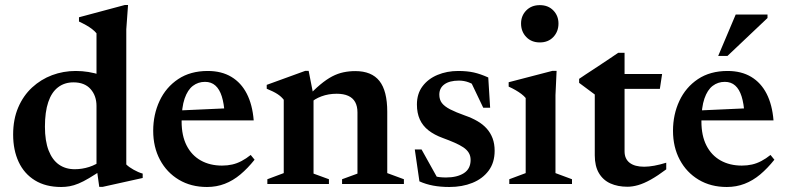

<svg xmlns="http://www.w3.org/2000/svg" viewBox="-20 -735 3140 767"><path d="M365.5 -311.5Q365.5 -352.5 341.8 -379.2Q318 -406 273.5 -406Q237.5 -406 211.8 -386.2Q186 -366.5 172.8 -327.2Q159.5 -288 159.5 -229Q159.5 -172 174.2 -134Q189 -96 215.5 -77.5Q242 -59 278.5 -59Q307.5 -59 336 -68Q364.5 -77 390.5 -97L391 -58.5Q359.5 -37.5 336 -23.5Q312.5 -9.5 293.8 -1.8Q275 6 258.2 9Q241.5 12 224.5 12Q162.5 12 119.5 -14.5Q76.5 -41 54.5 -88.2Q32.5 -135.5 32.5 -197.5Q32.5 -258.5 52.8 -305.8Q73 -353 108.2 -385.5Q143.5 -418 188.2 -434.8Q233 -451.5 282.5 -451.5Q308.5 -451.5 333 -447.5Q357.5 -443.5 383.5 -435.2Q409.5 -427 439 -413L365.5 -397.5V-602Q358.5 -610.5 348.2 -618.5Q338 -626.5 324.8 -634Q311.5 -641.5 295.5 -649V-666L478.5 -715H491.5L484.5 -618V-78Q490 -72.5 497.5 -67.2Q505 -62 513.8 -57Q522.5 -52 531.8 -48Q541 -44 550 -41.5V-24L390 11.5H376.5L365.5 -67.5Z M810 -451.5Q865 -451.5 904.2 -428Q943.5 -404.5 966 -360.5Q988.5 -316.5 993.5 -254H679L679.5 -293L933.5 -304.5L877.5 -279.5Q875 -321.5 866 -350Q857 -378.5 840.5 -393.2Q824 -408 799 -408Q771.5 -408 750.5 -392Q729.5 -376 717.5 -341.2Q705.5 -306.5 705.5 -250Q705.5 -193 725.5 -153.8Q745.5 -114.5 782 -94Q818.5 -73.5 867 -73.5Q888.5 -73.5 907.5 -77.8Q926.5 -82 945 -91.8Q963.5 -101.5 981.5 -116L997 -97Q969.5 -62.5 940.2 -38Q911 -13.5 878 -0.8Q845 12 807 12Q743 12 694.5 -17Q646 -46 619 -96.8Q592 -147.5 592 -212.5Q592 -277.5 617.5 -332Q643 -386.5 691.8 -419Q740.5 -451.5 810 -451.5Z M1232.5 -352.5V-41.5L1294 -19V0H1048V-19L1113.5 -43.5V-336.5Q1103.5 -349.5 1088 -359.5Q1072.5 -369.5 1045.5 -380.5V-396L1199.5 -452H1213ZM1346.5 -19 1408 -41.5V-286Q1408 -310.5 1398.8 -327.2Q1389.5 -344 1371 -352.2Q1352.5 -360.5 1325 -360.5Q1292 -360.5 1264 -350Q1236 -339.5 1221 -324L1202.5 -342Q1233.5 -375.5 1259 -396.8Q1284.5 -418 1307 -429.8Q1329.5 -441.5 1352.2 -446.2Q1375 -451 1399.5 -451Q1464.5 -451 1495.8 -411.5Q1527 -372 1527 -288.5V-43.5L1593.5 -19V0H1346.5Z M1810.5 -451.5Q1846 -451.5 1872.8 -445.5Q1899.5 -439.5 1930.5 -425.5L1938 -304.5H1910.5L1852 -427L1890.5 -385Q1871 -399 1852.5 -406Q1834 -413 1813.5 -413Q1776 -413 1755.5 -398.2Q1735 -383.5 1735 -357Q1735 -337 1745.2 -323.5Q1755.5 -310 1778.2 -298.2Q1801 -286.5 1837.5 -273.5Q1865 -264 1887 -251.2Q1909 -238.5 1924.2 -221.5Q1939.5 -204.5 1947.8 -182.5Q1956 -160.5 1956 -132.5Q1956 -85.5 1932 -53.2Q1908 -21 1867.2 -4.5Q1826.5 12 1775 12Q1740 12 1710.5 6.5Q1681 1 1655.5 -10.5L1637 -138H1664L1737 -7L1675 -46Q1692.5 -38 1707.2 -33.5Q1722 -29 1735.2 -27.5Q1748.5 -26 1761.5 -26Q1806 -26 1833 -43.2Q1860 -60.5 1860 -96Q1860 -112.5 1852.5 -124.8Q1845 -137 1830.8 -146.5Q1816.5 -156 1796 -165Q1775.5 -174 1749.5 -183.5Q1715 -196 1691.8 -214.2Q1668.5 -232.5 1657 -258Q1645.5 -283.5 1645.5 -317.5Q1645.5 -360.5 1667.8 -390.2Q1690 -420 1727.8 -435.8Q1765.5 -451.5 1810.5 -451.5Z M2136.5 -565.5Q2103 -565.5 2082.2 -587.2Q2061.5 -609 2061.5 -641Q2061.5 -672 2082.2 -693.2Q2103 -714.5 2136.5 -714.5Q2170 -714.5 2190.5 -693.2Q2211 -672 2211 -641Q2211 -609 2190.5 -587.2Q2170 -565.5 2136.5 -565.5ZM2203.5 -452 2199 -355V-43.5L2265 -19V0H2014.5V-19L2080 -43.5V-343.5Q2073.5 -351.5 2063 -359.5Q2052.5 -367.5 2039.5 -375Q2026.5 -382.5 2012 -389V-406.5L2187 -452Z M2475 -130.5Q2475 -100.5 2495.2 -84.8Q2515.5 -69 2553 -69Q2571.5 -69 2593.5 -73Q2615.5 -77 2641.5 -85V-58.5Q2607.5 -33 2579.8 -17.5Q2552 -2 2529.2 4.5Q2506.5 11 2486.5 11Q2448 11 2418.5 -2.2Q2389 -15.5 2372.5 -43.5Q2356 -71.5 2356 -114.5V-357.5L2293.5 -404V-420Q2305.5 -428.5 2320.5 -438.2Q2335.5 -448 2352 -458.8Q2368.5 -469.5 2385.2 -480.8Q2402 -492 2418.5 -503Q2435 -514 2449.5 -524H2475V-426ZM2427.5 -380V-439.5H2625L2616 -380Z M2886.5 -451.5Q2941.5 -451.5 2980.8 -428Q3020 -404.5 3042.5 -360.5Q3065 -316.5 3070 -254H2755.5L2756 -293L3010 -304.5L2954 -279.5Q2951.5 -321.5 2942.5 -350Q2933.5 -378.5 2917 -393.2Q2900.5 -408 2875.5 -408Q2848 -408 2827 -392Q2806 -376 2794 -341.2Q2782 -306.5 2782 -250Q2782 -193 2802 -153.8Q2822 -114.5 2858.5 -94Q2895 -73.5 2943.5 -73.5Q2965 -73.5 2984 -77.8Q3003 -82 3021.5 -91.8Q3040 -101.5 3058 -116L3073.5 -97Q3046 -62.5 3016.8 -38Q2987.5 -13.5 2954.5 -0.8Q2921.5 12 2883.5 12Q2819.5 12 2771 -17Q2722.5 -46 2695.5 -96.8Q2668.5 -147.5 2668.5 -212.5Q2668.5 -277.5 2694 -332Q2719.5 -386.5 2768.2 -419Q2817 -451.5 2886.5 -451.5ZM2849 -511.5 2919 -677H3046V-663L2886 -511.5Z"/></svg>

Font: Newsreader 24pt SemiBold
Style: Regular
Weight: 600
Designer: Hugues Gentile
Foundry: Production Type
Version: Version 1.003